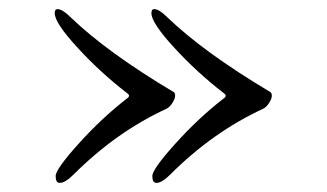

<svg xmlns="http://www.w3.org/2000/svg" viewBox="-20 -420 716 421"><path d="M141 -37Q123 -19 111 -19Q102 -19 102 -34Q102 -49 152.5 -105Q203 -161 257 -203Q263 -207 263 -210Q263 -213 257 -217Q199 -262 149.5 -316Q100 -370 100 -391Q100 -400 106 -400Q117 -400 135 -382Q215 -305 361 -218Q364 -216 364 -210Q364 -204 358.5 -195Q353 -186 346 -182Q235 -131 141 -37ZM353 -37Q335 -19 323 -19Q314 -19 314 -34Q314 -49 364.5 -105Q415 -161 469 -203Q475 -207 475 -210Q475 -213 469 -217Q411 -262 361.5 -316Q312 -370 312 -391Q312 -400 318 -400Q329 -400 347 -382Q427 -305 573 -218Q576 -216 576 -210Q576 -204 570.5 -195Q565 -186 558 -182Q447 -131 353 -37Z"/></svg>

Font: EB Garamond
Style: Regular
Weight: 400
Version: Version 0.012